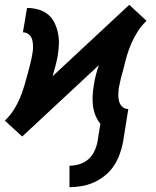

<svg xmlns="http://www.w3.org/2000/svg" viewBox="-27 -553 647 796"><path d="M261 223V134Q281 134 301.5 128Q322 122 338 108.5Q354 95 363.5 75.5Q373 56 377 36L389 -40Q376 -56 368.5 -75Q361 -94 358.5 -114.5Q356 -135 357 -156.5Q358 -178 362 -200Q365 -221 370.5 -242Q376 -263 383 -283L65 13L-7 -53L-5 -55Q15 -74 30 -97.5Q45 -121 55.5 -146Q66 -171 73.5 -196.5Q81 -222 88 -248Q93 -268 98.5 -288.5Q104 -309 107 -329Q110 -344 110 -358.5Q110 -373 107 -386.5Q104 -400 93.5 -409.5Q83 -419 68 -419L85 -520Q110 -520 132.5 -513.5Q155 -507 172 -493Q189 -479 199 -458.5Q209 -438 213.5 -415Q218 -392 217 -368Q216 -344 212 -320Q208 -299 202.5 -278Q197 -257 191 -237L509 -533L580 -467L579 -465Q559 -446 544 -422.5Q529 -399 518 -374Q507 -349 499.5 -323.5Q492 -298 486 -272Q480 -252 475 -231.5Q470 -211 466 -191Q464 -176 463.5 -161.5Q463 -147 466.5 -133.5Q470 -120 480 -110.5Q490 -101 505 -101L483 36Q478 62 469 87Q460 112 445 134.5Q430 157 408.5 174.5Q387 192 362.5 203Q338 214 312 218.5Q286 223 261 223Z"/></svg>

Font: Iosevka Extended Oblique
Style: Bold
Weight: 700
Width: 7
Italic angle: -9°
Monospace: yes
Designer: Belleve Invis
Foundry: Belleve Invis
Version: Version 32.5.0; ttfautohint (v1.8.4)